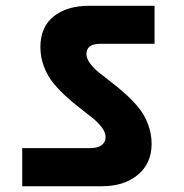

<svg xmlns="http://www.w3.org/2000/svg" viewBox="-20 -692 637 666"><path d="M57.1 -45.9V-178.2H292Q318.8 -178.2 332.5 -188.5Q346.2 -198.7 346.2 -216.8Q346.2 -232.4 333.7 -249.3Q321.3 -266.1 301.3 -282.5Q281.2 -298.8 257.3 -317.1Q233.4 -335.4 209.2 -357.4Q185.1 -379.4 165 -403.8Q145 -428.2 132.6 -460.7Q120.1 -493.2 120.1 -528.8Q120.1 -598.6 166.3 -635.3Q212.4 -671.9 289.1 -671.9H516.1V-540H328.1Q279.8 -540 279.8 -504.9Q279.8 -489.3 292.2 -472.4Q304.7 -455.6 324.7 -439.2Q344.7 -422.9 368.7 -404.8Q392.6 -386.7 416.7 -364.7Q440.9 -342.8 460.9 -318.4Q481 -293.9 493.4 -261.2Q505.9 -228.5 505.9 -192.9Q505.9 -125.5 458.3 -85.7Q410.6 -45.9 333 -45.9Z"/></svg>

Font: SVN-Poppins
Style: Bold
Weight: 700
Designer: Ninad Kale (Devanagari), Jonny Pinhorn (Latin)
Foundry: Indian Type Foundry
Version: Version 3.200;PS 1.000;hotconv 16.6.54;makeotf.lib2.5.65590